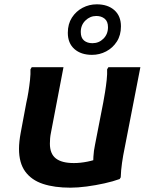

<svg xmlns="http://www.w3.org/2000/svg" viewBox="-20 -857 696 889"><path d="M68 -168Q68 -184 70 -203Q72 -222 76 -243L102 -382Q107 -403 111.5 -431Q116 -459 119 -487Q122 -515 121 -536L127 -546H274L216 -243Q213 -229 212 -216Q211 -203 211 -192Q211 -145 238.5 -123.5Q266 -102 322 -102Q352 -102 384.5 -108.5Q417 -115 443 -126L412 -84Q411 -105 412.5 -132Q414 -159 420 -187L458 -382Q462 -403 466.5 -431Q471 -459 474 -487Q477 -515 476 -536L482 -546H630L557 -171Q550 -138 545 -103Q540 -68 539 -36L534 -28Q504 -17 463.5 -8Q423 1 381.5 6.5Q340 12 306 12Q232 12 179 -5.5Q126 -23 97 -62.5Q68 -102 68 -168ZM406 -603Q355 -603 324.5 -630Q294 -657 294 -705Q294 -746 313 -775.5Q332 -805 362.5 -821Q393 -837 428 -837Q479 -837 509.5 -810Q540 -783 540 -735Q540 -694 521 -664.5Q502 -635 471.5 -619Q441 -603 406 -603ZM408 -657Q438 -657 459 -678Q480 -699 480 -731Q480 -758 464.5 -770.5Q449 -783 426 -783Q397 -783 375.5 -762Q354 -741 354 -709Q354 -682 369 -669.5Q384 -657 408 -657Z"/></svg>

Font: Kufam SemiBold
Style: Italic
Weight: 600
Italic angle: -11°
Designer: Artur Schmal
Foundry: Original Type
Version: Version 1.301; ttfautohint (v1.8.3)